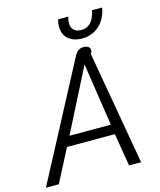

<svg xmlns="http://www.w3.org/2000/svg" viewBox="-131 -1001 908 1093"><g transform="rotate(-15 323.0 -454.0)"><path d="M359 -676Q370 -698 383.5 -708Q397 -718 414 -718Q434 -718 444 -710Q454 -702 454 -690Q454 -681 446 -669L563 0H492L460 -193H178L78 0H2ZM452 -251 396 -621 208 -251ZM311 -866Q311 -883 315 -899L317 -908H377L375 -900Q371 -885 371 -871Q371 -843 387 -829Q403 -815 430 -815Q495 -815 515 -900L517 -908H577L575 -899Q561 -837 520 -802Q479 -767 422 -767Q372 -767 341.5 -793Q311 -819 311 -866Z"/></g></svg>

Font: Niramit Light
Style: Italic
Weight: 300
Italic angle: -10°
Designer: Katatrad Aksorn Co.,Ltd.
Foundry: Cadson Demak Co.,Ltd.
Version: Version 1.000; ttfautohint (v1.6)